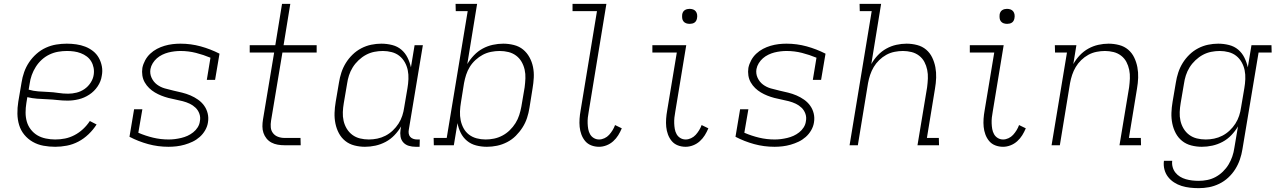

<svg xmlns="http://www.w3.org/2000/svg" viewBox="-20 -755 6640 998"><path d="M267 8Q236 8 206 2.5Q176 -3 150.5 -17.5Q125 -32 106.5 -54.5Q88 -77 79.5 -105Q71 -133 70.5 -164Q70 -195 75 -226L92 -326Q96 -353 105.5 -380Q115 -407 131 -431Q147 -455 169.5 -475Q192 -495 218.5 -507Q245 -519 272.5 -523.5Q300 -528 327 -528Q352 -528 376.5 -524.5Q401 -521 423 -512.5Q445 -504 463.5 -489.5Q482 -475 493.5 -454.5Q505 -434 509.5 -410Q514 -386 509 -361Q505 -332 487.5 -306Q470 -280 444 -263Q418 -246 389 -239Q360 -232 332 -232Q305 -232 279 -235Q253 -238 226 -239Q199 -240 173 -242Q147 -244 122 -250L117 -219Q113 -195 113 -170Q113 -145 119.5 -122.5Q126 -100 140.5 -81.5Q155 -63 174.5 -51.5Q194 -40 218.5 -35Q243 -30 267 -30Q293 -30 318 -35Q343 -40 367 -52.5Q391 -65 411.5 -84Q432 -103 447 -126L482 -108Q465 -81 440.5 -57.5Q416 -34 387.5 -19Q359 -4 328 2Q297 8 267 8ZM334 -268Q356 -268 378 -273.5Q400 -279 419 -292Q438 -305 451 -325Q464 -345 467 -366Q470 -385 466.5 -403Q463 -421 454 -436Q445 -451 431 -461.5Q417 -472 400 -478.5Q383 -485 365 -487.5Q347 -490 328 -490Q305 -490 282 -486Q259 -482 237 -471.5Q215 -461 197 -444.5Q179 -428 166 -407.5Q153 -387 145 -364.5Q137 -342 134 -319L129 -289Q153 -282 179 -280Q205 -278 231 -277Q257 -276 282.5 -272Q308 -268 334 -268Z M856 8Q801 8 750 -6Q699 -20 653 -44L677 -187H720L699 -65Q736 -49 775.5 -39.5Q815 -30 857 -30Q873 -30 889 -32Q905 -34 922 -38Q939 -42 954.5 -49Q970 -56 984 -67Q998 -78 1007.5 -93Q1017 -108 1019 -125Q1023 -145 1016.5 -163.5Q1010 -182 996.5 -195Q983 -208 966 -216Q949 -224 930 -229Q911 -234 892.5 -237.5Q874 -241 855 -246Q836 -251 818.5 -258Q801 -265 785 -274.5Q769 -284 755.5 -297Q742 -310 732.5 -326.5Q723 -343 720 -362.5Q717 -382 720 -402Q724 -422 734.5 -441.5Q745 -461 761 -476Q777 -491 796 -501Q815 -511 835.5 -517Q856 -523 876.5 -525.5Q897 -528 918 -528Q972 -528 1023 -514Q1074 -500 1121 -476L1098 -340H1055L1074 -455Q1038 -470 999 -480Q960 -490 918 -490Q903 -490 886.5 -488Q870 -486 854.5 -482Q839 -478 823.5 -470.5Q808 -463 795.5 -452Q783 -441 774 -426.5Q765 -412 762 -396Q758 -372 768 -350.5Q778 -329 796 -315.5Q814 -302 836.5 -295.5Q859 -289 881.5 -284Q904 -279 926.5 -273.5Q949 -268 970 -259Q991 -250 1009.5 -237Q1028 -224 1041 -206Q1054 -188 1059.5 -165.5Q1065 -143 1061 -119Q1058 -98 1046.5 -78Q1035 -58 1018 -43Q1001 -28 981 -18.5Q961 -9 940 -3Q919 3 898 5.5Q877 8 856 8Z M1459 0Q1441 0 1423.5 -3Q1406 -6 1391 -14Q1376 -22 1365.5 -35Q1355 -48 1349.5 -64Q1344 -80 1344 -98Q1344 -116 1347 -134L1405 -482H1278V-520H1411L1446 -735H1489L1454 -520H1626V-482H1448L1389 -128Q1386 -110 1387.5 -93Q1389 -76 1399 -63Q1409 -50 1425 -44Q1441 -38 1459 -38H1542L1543 0Z M1877 8Q1849 8 1822 1Q1795 -6 1774.5 -22.5Q1754 -39 1741.5 -62.5Q1729 -86 1723.5 -113Q1718 -140 1719 -168.5Q1720 -197 1725 -226L1742 -326Q1746 -352 1754.5 -378Q1763 -404 1777.5 -427.5Q1792 -451 1812.5 -471Q1833 -491 1858 -504Q1883 -517 1909.5 -522.5Q1936 -528 1962 -528Q1991 -528 2018.5 -521Q2046 -514 2066 -497Q2086 -480 2098 -456Q2110 -432 2116 -405L2135 -520H2178L2105 -81Q2103 -71 2104.5 -61Q2106 -51 2112 -44Q2118 -37 2127.5 -33.5Q2137 -30 2148 -30H2162L2161 8H2141Q2122 8 2105 3Q2088 -2 2076.5 -14.5Q2065 -27 2062 -45Q2059 -63 2062 -81L2065 -98Q2051 -74 2030.5 -52.5Q2010 -31 1984.5 -17.5Q1959 -4 1931.5 2Q1904 8 1877 8ZM1897 -30Q1919 -30 1941 -34.5Q1963 -39 1983.5 -49.5Q2004 -60 2021.5 -76.5Q2039 -93 2051.5 -112.5Q2064 -132 2071 -153.5Q2078 -175 2081 -197L2098 -297Q2102 -320 2103 -344Q2104 -368 2099.5 -390Q2095 -412 2084 -431.5Q2073 -451 2056 -464.5Q2039 -478 2016.5 -484Q1994 -490 1970 -490Q1948 -490 1925.5 -485.5Q1903 -481 1882.5 -470Q1862 -459 1844 -442Q1826 -425 1813.5 -405Q1801 -385 1794 -363Q1787 -341 1784 -319L1767 -219Q1763 -196 1762 -172.5Q1761 -149 1766 -127Q1771 -105 1782.5 -86Q1794 -67 1811.5 -54Q1829 -41 1851 -35.5Q1873 -30 1897 -30Z M2511 8Q2482 8 2455 1Q2428 -6 2407.5 -23Q2387 -40 2375 -64Q2363 -88 2358 -115L2339 0H2235L2234 -38H2302L2411 -697H2349L2348 -735H2460L2409 -422Q2423 -446 2443.5 -467.5Q2464 -489 2489 -502.5Q2514 -516 2541.5 -522Q2569 -528 2596 -528Q2624 -528 2651.5 -521Q2679 -514 2699 -497.5Q2719 -481 2732 -457.5Q2745 -434 2750.5 -407Q2756 -380 2754.5 -351.5Q2753 -323 2748 -294L2732 -194Q2728 -168 2719.5 -142Q2711 -116 2696 -92.5Q2681 -69 2661 -49Q2641 -29 2615.5 -16Q2590 -3 2563.5 2.5Q2537 8 2511 8ZM2504 -30Q2526 -30 2548 -34.5Q2570 -39 2591 -50Q2612 -61 2629.5 -78Q2647 -95 2659.5 -115Q2672 -135 2679 -157Q2686 -179 2690 -201L2707 -301Q2710 -324 2711 -347.5Q2712 -371 2707 -393Q2702 -415 2691 -434Q2680 -453 2662.5 -466Q2645 -479 2623 -484.5Q2601 -490 2577 -490Q2555 -490 2532.5 -485.5Q2510 -481 2490 -470.5Q2470 -460 2452 -443.5Q2434 -427 2422 -407.5Q2410 -388 2403 -366.5Q2396 -345 2392 -323L2376 -223Q2372 -200 2371 -176Q2370 -152 2374.5 -130Q2379 -108 2389.5 -88.5Q2400 -69 2417.5 -55.5Q2435 -42 2457.5 -36Q2480 -30 2504 -30Z M3094 8Q3072 8 3053 0.5Q3034 -7 3021.5 -22Q3009 -37 3002 -56Q2995 -75 2993 -95.5Q2991 -116 2992.5 -137.5Q2994 -159 2998 -181L3083 -697H2956V-735H3132L3040 -174Q3037 -159 3035.5 -144Q3034 -129 3034.5 -114Q3035 -99 3037.5 -84.5Q3040 -70 3047 -57.5Q3054 -45 3066.5 -37.5Q3079 -30 3094 -30Q3108 -30 3122 -36.5Q3136 -43 3146 -54Q3156 -65 3164 -78Q3172 -91 3177 -105L3212 -88Q3204 -69 3193.5 -52Q3183 -35 3167.5 -21Q3152 -7 3132.5 0.5Q3113 8 3094 8Z M3544 8Q3522 8 3503 0.5Q3484 -7 3471.5 -22Q3459 -37 3452 -56Q3445 -75 3443 -95.5Q3441 -116 3442.5 -137.5Q3444 -159 3448 -181L3498 -482H3371V-520H3547L3490 -174Q3487 -159 3485.5 -144Q3484 -129 3484.5 -114Q3485 -99 3487.5 -84.5Q3490 -70 3497 -57.5Q3504 -45 3516.5 -37.5Q3529 -30 3544 -30Q3558 -30 3572 -36.5Q3586 -43 3596 -54Q3606 -65 3614 -78Q3622 -91 3627 -105L3662 -88Q3654 -69 3643.5 -52Q3633 -35 3617.5 -21Q3602 -7 3582.5 0.5Q3563 8 3544 8ZM3565 -631Q3555 -631 3546.5 -634Q3538 -637 3532.5 -644Q3527 -651 3526 -660.5Q3525 -670 3526 -680Q3527 -686 3530 -692Q3533 -698 3539 -702Q3545 -706 3551.5 -707.5Q3558 -709 3564 -709Q3574 -709 3582.5 -706Q3591 -703 3596.5 -696Q3602 -689 3603.5 -679.5Q3605 -670 3603 -660Q3602 -654 3599 -648Q3596 -642 3590.5 -638Q3585 -634 3578 -632.5Q3571 -631 3565 -631Z M4006 8Q3951 8 3900 -6Q3849 -20 3803 -44L3827 -187H3870L3849 -65Q3886 -49 3925.5 -39.5Q3965 -30 4007 -30Q4023 -30 4039 -32Q4055 -34 4072 -38Q4089 -42 4104.5 -49Q4120 -56 4134 -67Q4148 -78 4157.5 -93Q4167 -108 4169 -125Q4173 -145 4166.5 -163.5Q4160 -182 4146.5 -195Q4133 -208 4116 -216Q4099 -224 4080 -229Q4061 -234 4042.5 -237.5Q4024 -241 4005 -246Q3986 -251 3968.5 -258Q3951 -265 3935 -274.5Q3919 -284 3905.5 -297Q3892 -310 3882.5 -326.5Q3873 -343 3870 -362.5Q3867 -382 3870 -402Q3874 -422 3884.5 -441.5Q3895 -461 3911 -476Q3927 -491 3946 -501Q3965 -511 3985.5 -517Q4006 -523 4026.5 -525.5Q4047 -528 4068 -528Q4122 -528 4173 -514Q4224 -500 4271 -476L4248 -340H4205L4224 -455Q4188 -470 4149 -480Q4110 -490 4068 -490Q4053 -490 4036.5 -488Q4020 -486 4004.5 -482Q3989 -478 3973.5 -470.5Q3958 -463 3945.5 -452Q3933 -441 3924 -426.5Q3915 -412 3912 -396Q3908 -372 3918 -350.5Q3928 -329 3946 -315.5Q3964 -302 3986.5 -295.5Q4009 -289 4031.5 -284Q4054 -279 4076.5 -273.5Q4099 -268 4120 -259Q4141 -250 4159.5 -237Q4178 -224 4191 -206Q4204 -188 4209.5 -165.5Q4215 -143 4211 -119Q4208 -98 4196.5 -78Q4185 -58 4168 -43Q4151 -28 4131 -18.5Q4111 -9 4090 -3Q4069 3 4048 5.5Q4027 8 4006 8Z M4396 0 4511 -697H4449L4448 -735H4560L4509 -422Q4523 -447 4543 -468Q4563 -489 4587.5 -502.5Q4612 -516 4639 -522Q4666 -528 4692 -528Q4720 -528 4747 -521Q4774 -514 4794 -497Q4814 -480 4825.5 -456Q4837 -432 4842 -405.5Q4847 -379 4846 -351Q4845 -323 4840 -294L4798 -38H4860L4861 0H4749L4799 -301Q4802 -324 4803 -347Q4804 -370 4799.5 -392Q4795 -414 4785 -433Q4775 -452 4757.5 -465.5Q4740 -479 4718 -484.5Q4696 -490 4673 -490Q4652 -490 4629.5 -485.5Q4607 -481 4587 -470Q4567 -459 4550 -442.5Q4533 -426 4521.5 -406.5Q4510 -387 4503 -366Q4496 -345 4492 -323L4439 0Z M5194 8Q5172 8 5153 0.5Q5134 -7 5121.5 -22Q5109 -37 5102 -56Q5095 -75 5093 -95.5Q5091 -116 5092.5 -137.5Q5094 -159 5098 -181L5148 -482H5021V-520H5197L5140 -174Q5137 -159 5135.5 -144Q5134 -129 5134.5 -114Q5135 -99 5137.5 -84.5Q5140 -70 5147 -57.5Q5154 -45 5166.5 -37.5Q5179 -30 5194 -30Q5208 -30 5222 -36.5Q5236 -43 5246 -54Q5256 -65 5264 -78Q5272 -91 5277 -105L5312 -88Q5304 -69 5293.5 -52Q5283 -35 5267.5 -21Q5252 -7 5232.5 0.5Q5213 8 5194 8ZM5215 -631Q5205 -631 5196.5 -634Q5188 -637 5182.5 -644Q5177 -651 5176 -660.5Q5175 -670 5176 -680Q5177 -686 5180 -692Q5183 -698 5189 -702Q5195 -706 5201.5 -707.5Q5208 -709 5214 -709Q5224 -709 5232.5 -706Q5241 -703 5246.5 -696Q5252 -689 5253.5 -679.5Q5255 -670 5253 -660Q5252 -654 5249 -648Q5246 -642 5240.5 -638Q5235 -634 5228 -632.5Q5221 -631 5215 -631Z M5446 0 5526 -482H5464L5463 -520H5575L5559 -422Q5573 -447 5593 -468Q5613 -489 5637.5 -502.5Q5662 -516 5689 -522Q5716 -528 5742 -528Q5770 -528 5797 -521Q5824 -514 5844 -497Q5864 -480 5875.5 -456Q5887 -432 5892 -405.5Q5897 -379 5896 -351Q5895 -323 5890 -294L5848 -38H5910L5911 0H5799L5849 -301Q5852 -324 5853 -347Q5854 -370 5849.5 -392Q5845 -414 5835 -433Q5825 -452 5807.5 -465.5Q5790 -479 5768 -484.5Q5746 -490 5723 -490Q5702 -490 5679.5 -485.5Q5657 -481 5637 -470Q5617 -459 5600 -442.5Q5583 -426 5571.5 -406.5Q5560 -387 5553 -366Q5546 -345 5542 -323L5489 0Z M6211 223Q6188 223 6165.5 220.5Q6143 218 6122 211.5Q6101 205 6082.5 193Q6064 181 6051 164Q6038 147 6032.5 125.5Q6027 104 6030 81H6073Q6071 98 6075.5 114Q6080 130 6090 142.5Q6100 155 6114 163.5Q6128 172 6144 176.5Q6160 181 6176.5 183Q6193 185 6211 185Q6233 185 6255.5 180.5Q6278 176 6298.5 165Q6319 154 6336.5 137Q6354 120 6366 100Q6378 80 6385.5 58Q6393 36 6396 14L6415 -98Q6401 -74 6380.5 -52.5Q6360 -31 6334.5 -17.5Q6309 -4 6281.5 2Q6254 8 6227 8Q6199 8 6172 1Q6145 -6 6124.5 -22.5Q6104 -39 6091.5 -62.5Q6079 -86 6073.5 -113Q6068 -140 6069 -168.5Q6070 -197 6075 -226L6092 -326Q6096 -352 6104.5 -378Q6113 -404 6127.5 -427.5Q6142 -451 6162.5 -471Q6183 -491 6208 -504Q6233 -517 6259.5 -522.5Q6286 -528 6312 -528Q6341 -528 6368.5 -521Q6396 -514 6416 -497Q6436 -480 6448 -456Q6460 -432 6466 -405L6485 -520H6589L6590 -482H6522L6438 21Q6434 47 6425 73.5Q6416 100 6401 124Q6386 148 6364.5 168Q6343 188 6317 200.5Q6291 213 6264.5 218Q6238 223 6211 223ZM6247 -30Q6269 -30 6291 -34.5Q6313 -39 6333.5 -49.5Q6354 -60 6371.5 -76.5Q6389 -93 6401.5 -112.5Q6414 -132 6421 -153.5Q6428 -175 6431 -197L6448 -297Q6452 -320 6453 -344Q6454 -368 6449.5 -390Q6445 -412 6434 -431.5Q6423 -451 6406 -464.5Q6389 -478 6366.5 -484Q6344 -490 6320 -490Q6298 -490 6275.5 -485.5Q6253 -481 6232.5 -470Q6212 -459 6194 -442Q6176 -425 6163.5 -405Q6151 -385 6144 -363Q6137 -341 6134 -319L6117 -219Q6113 -196 6112 -172.5Q6111 -149 6116 -127Q6121 -105 6132.5 -86Q6144 -67 6161.5 -54Q6179 -41 6201 -35.5Q6223 -30 6247 -30Z"/></svg>

Font: Iosevka Etoile Extralight
Style: Italic
Weight: 200
Italic angle: -9°
Designer: Belleve Invis
Foundry: Belleve Invis
Version: Version 22.1.2; ttfautohint (v1.8.4)